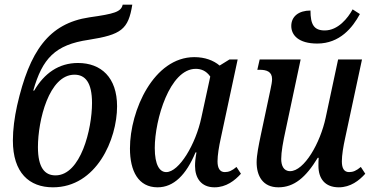

<svg xmlns="http://www.w3.org/2000/svg" viewBox="-20 -790 1601 820"><path d="M206 10C392 10 480 -195 480 -336C480 -459 412 -521 313 -521C231 -521 169 -477 126 -403H122C161 -540 215 -599 359 -620C498 -642 528 -664 545 -770H504C497 -739 468 -731 362 -716C188 -690 106 -572 53 -339C42 -289 35 -237 35 -190C35 -52 105 10 206 10ZM217 -41C171 -41 142 -74 142 -162C142 -275 189 -471 298 -471C344 -471 373 -438 373 -350C373 -239 325 -41 217 -41Z M653 10C722 10 775 -43 815 -139H819C814 -111 813 -96 813 -81C813 -30 839 10 896 10C946 10 983 -19 1009 -48L990 -77C971 -61 957 -55 940 -55C919 -55 909 -72 909 -101C909 -127 915 -164 923 -200L995 -536H960L918 -510C892 -532 855 -546 810 -546C637 -546 535 -319 535 -156C535 -59 571 10 653 10ZM690 -55C662 -55 641 -85 641 -158C641 -279 705 -496 816 -496C837 -496 860 -489 878 -463L840 -288C816 -174 745 -55 690 -55Z M1335 -604C1431 -604 1486 -672 1517 -730L1486 -750C1466 -713 1424 -660 1367 -660C1321 -660 1306 -685 1306 -745C1256 -745 1224 -720 1224 -679C1224 -640 1255 -604 1335 -604ZM1169 10C1236 10 1286 -32 1337 -116H1341C1340 -103 1340 -92 1340 -82C1340 -27 1368 10 1427 10C1477 10 1514 -19 1540 -48L1521 -77C1502 -61 1488 -55 1471 -55C1449 -55 1440 -72 1440 -101C1440 -127 1446 -164 1454 -200L1526 -536H1424L1371 -288C1348 -179 1279 -59 1219 -59C1190 -59 1181 -85 1181 -111C1181 -141 1189 -185 1200 -235L1264 -536H1089L1079 -492H1088C1119 -492 1142 -484 1142 -452C1142 -442 1139 -425 1135 -407L1094 -214C1085 -171 1076 -127 1076 -97C1076 -39 1102 10 1169 10Z"/></svg>

Font: Noto Serif Condensed Medium
Style: Italic
Weight: 500
Width: 3
Italic angle: -12°
Designer: Monotype Design Team
Foundry: Monotype Imaging Inc.
Version: Version 2.013